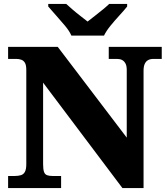

<svg xmlns="http://www.w3.org/2000/svg" viewBox="-20 -951 846 971"><path d="M21 0V-61H54Q72 -61 85.5 -65Q99 -69 106 -82Q113 -95 113 -121V-597Q113 -622 106 -633.5Q99 -645 87.5 -649Q76 -653 63 -653H21V-714H272L621 -255V-597Q621 -618 614.5 -630Q608 -642 597.5 -647.5Q587 -653 573 -653H530V-714H798V-653H755Q740 -653 729 -647Q718 -641 712 -628Q706 -615 706 -593V0H599L198 -533V-121Q198 -95 202.5 -82Q207 -69 218 -65Q229 -61 246 -61H289V0ZM341 -771Q331 -794 309 -820.5Q287 -847 263.5 -873Q240 -899 224 -918V-931H315Q326 -921 345.5 -904Q365 -887 386.5 -870.5Q408 -854 423 -842Q438 -854 459.5 -870.5Q481 -887 501.5 -904Q522 -921 532 -931H623V-918Q608 -899 584 -873Q560 -847 538.5 -820.5Q517 -794 506 -771Z"/></svg>

Font: Noto Serif Armenian Black
Style: Regular
Weight: 900
Version: Version 2.007